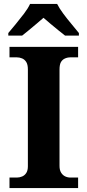

<svg xmlns="http://www.w3.org/2000/svg" viewBox="-20 -951 442 971"><path d="M28 0V-53H65Q79 -53 92 -58.5Q105 -64 113 -76.5Q121 -89 121 -110V-600Q121 -624 113 -637Q105 -650 92 -655.5Q79 -661 65 -661H28V-714H375V-661H337Q321 -661 308 -655Q295 -649 288 -636.5Q281 -624 281 -599V-112Q281 -91 289 -78Q297 -65 309.5 -59Q322 -53 337 -53H375V0ZM22 -784Q38 -803 59.5 -829Q81 -855 101.5 -882Q122 -909 132 -931H269Q280 -909 300 -882Q320 -855 342 -829Q364 -803 379 -784V-771H309Q295 -782 275 -798Q255 -814 235 -831Q215 -848 200 -861Q185 -848 165 -831Q145 -814 125.5 -798Q106 -782 92 -771H22Z"/></svg>

Font: Noto Rashi Hebrew
Style: Bold
Weight: 700
Version: Version 1.006